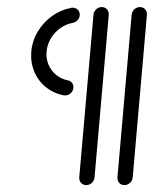

<svg xmlns="http://www.w3.org/2000/svg" viewBox="-20 -539 448 559"><path d="M71.1 -388.9Q73.7 -420 90 -447.2Q106.3 -474.4 131.9 -492.6Q157.4 -510.7 187.8 -516.3Q194.1 -517.4 200 -515Q205.9 -512.6 209.3 -507Q212.6 -501.5 212.2 -494.4Q211.5 -486.3 205.7 -480.2Q200 -474.1 192.2 -472.6Q172.2 -468.9 155.4 -456.9Q138.5 -444.8 128 -427Q117.4 -409.3 115.6 -388.9Q113.7 -368.5 121.3 -350.7Q128.9 -333 143.5 -320.9Q158.1 -308.9 177.4 -305.2Q185.2 -303.7 189.8 -297.6Q194.4 -291.5 193.7 -283.3Q193 -276.3 188.7 -270.7Q184.4 -265.2 178.1 -262.8Q171.9 -260.4 165.6 -261.5Q136.3 -267 113.7 -285.2Q91.1 -303.3 79.8 -330.6Q68.5 -357.8 71.1 -388.9ZM231.1 0Q225.2 0 220.2 -3Q215.2 -5.9 212.8 -11.1Q210.4 -16.3 210.7 -22.2L252.2 -496.3Q252.6 -502.2 256.1 -507.4Q259.6 -512.6 265 -515.6Q270.4 -518.5 276.3 -518.5Q282.2 -518.5 287.2 -515.6Q292.2 -512.6 294.6 -507.4Q297 -502.2 296.7 -496.3L255.2 -22.2Q254.8 -16.3 251.3 -11.1Q247.8 -5.9 242.4 -3Q237 0 231.1 0ZM342.2 0Q336.3 0 331.3 -3Q326.3 -5.9 323.9 -11.1Q321.5 -16.3 321.9 -22.2L363.3 -496.3Q363.7 -502.2 367.2 -507.4Q370.7 -512.6 376.1 -515.6Q381.5 -518.5 387.4 -518.5Q393.3 -518.5 398.3 -515.6Q403.3 -512.6 405.7 -507.4Q408.1 -502.2 407.8 -496.3L366.3 -22.2Q365.9 -16.3 362.4 -11.1Q358.9 -5.9 353.5 -3Q348.1 0 342.2 0Z"/></svg>

Font: 26F Galaxy Sans Oblique
Style: Regular
Weight: 400
Italic angle: -5°
Designer: C₂₉H₂₅N₃O₅
Version: Version 1.200;FEAKit 1.0